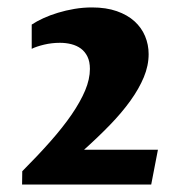

<svg xmlns="http://www.w3.org/2000/svg" viewBox="-20 -745 493 514"><path d="M39.6 -286.6Q81.5 -328.6 115 -366.5Q148.4 -404.3 171.9 -438.5Q195.3 -472.7 208 -502.9Q220.7 -533.2 220.7 -560.5Q220.7 -580.1 214.1 -593.5Q207.5 -606.9 196.5 -615Q185.5 -623 171.1 -626.7Q156.7 -630.4 140.6 -630.4Q118.7 -630.4 98.1 -625.5Q77.6 -620.6 64.9 -614.3V-679.2Q78.1 -688 96.2 -696.3Q114.3 -704.6 135.3 -710.9Q156.2 -717.3 179.4 -721.2Q202.6 -725.1 226.1 -725.1Q264.2 -725.1 292.7 -715.1Q321.3 -705.1 340.1 -688Q358.9 -670.9 368.4 -648.2Q377.9 -625.5 377.9 -600.1Q377.9 -569.3 365 -538.3Q352.1 -507.3 329.1 -475.3Q306.2 -443.4 274.4 -410.6Q242.7 -377.9 205.1 -344.2H402.8L384.8 -251H39.1Z"/></svg>

Font: Proza Libre
Style: Bold
Weight: 700
Designer: Jasper de Waard
Foundry: Jasper de Waard
Version: Version 1.000; ttfautohint (v1.4.1.8-43bc)